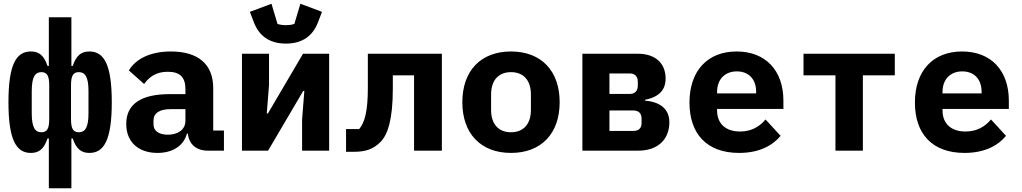

<svg xmlns="http://www.w3.org/2000/svg" viewBox="-20 -802 5440 1022"><path d="M200 -98C167 -98 149 -124 149 -198V-318C149 -392 167 -418 200 -418C229 -418 242 -401 242 -349V-167C242 -115 229 -98 200 -98ZM240 200H360V-65H367C387 -5 416 12 456 12C534 12 575 -58 575 -258C575 -458 534 -528 456 -528C416 -528 387 -511 367 -451H360V-710H240V-451H233C213 -511 184 -528 144 -528C66 -528 25 -458 25 -258C25 -58 66 12 144 12C184 12 213 -5 233 -65H240ZM400 -98C371 -98 358 -115 358 -167V-349C358 -401 371 -418 400 -418C433 -418 451 -392 451 -318V-198C451 -124 433 -98 400 -98Z M1172 0V-107H1115V-333C1115 -463 1031 -528 890 -528C775 -528 700 -485 666 -427L747 -355C775 -393 811 -420 873 -420C941 -420 967 -388 967 -327V-301H884C733 -301 652 -250 652 -142C652 -45 718 12 818 12C897 12 957 -24 975 -91H980C986 -33 1026 0 1087 0ZM874 -85C827 -85 797 -104 797 -140V-160C797 -200 829 -221 888 -221H967V-159C967 -111 926 -85 874 -85Z M1268 0H1407L1594 -318H1600L1588 -166V0H1732V-516H1593L1406 -198H1400L1412 -350V-516H1268ZM1502 -570C1590 -570 1645 -611 1673 -684L1694 -739L1579 -782L1547 -675C1539 -671 1519 -668 1502 -668C1485 -668 1465 -671 1457 -675L1425 -782L1310 -739L1331 -684C1359 -611 1414 -570 1502 -570Z M1822 6H1863C1927 6 1967 -8 2005 -46C2043 -84 2071 -163 2071 -331V-401H2184V0H2332V-516H1938V-335C1938 -211 1922 -151 1892 -115H1822Z M2700 12C2861 12 2959 -91 2959 -258C2959 -425 2861 -528 2700 -528C2539 -528 2441 -425 2441 -258C2441 -91 2539 12 2700 12ZM2700 -98C2634 -98 2594 -141 2594 -217V-299C2594 -375 2634 -418 2700 -418C2766 -418 2806 -375 2806 -299V-217C2806 -141 2766 -98 2700 -98Z M3080 0H3377C3481 0 3543 -59 3543 -152C3543 -219 3496 -260 3414 -266V-271C3491 -286 3523 -326 3523 -384C3523 -463 3471 -516 3375 -516H3080ZM3224 -105V-214H3351C3378 -214 3395 -200 3395 -171V-147C3395 -120 3380 -105 3351 -105ZM3224 -302V-411H3333C3359 -411 3375 -395 3375 -367V-346C3375 -318 3359 -302 3333 -302Z M3914 12C4025 12 4095 -30 4135 -79L4055 -166C4023 -128 3980 -102 3919 -102C3840 -102 3797 -147 3797 -213V-222H4150V-266C4150 -427 4055 -528 3901 -528C3746 -528 3650 -425 3650 -256C3650 -91 3741 12 3914 12ZM3902 -422C3966 -422 4005 -380 4005 -313V-305H3797V-313C3797 -379 3838 -422 3902 -422Z M4427 0H4573V-401H4743V-516H4257V-401H4427Z M5114 12C5225 12 5295 -30 5335 -79L5255 -166C5223 -128 5180 -102 5119 -102C5040 -102 4997 -147 4997 -213V-222H5350V-266C5350 -427 5255 -528 5101 -528C4946 -528 4850 -425 4850 -256C4850 -91 4941 12 5114 12ZM5102 -422C5166 -422 5205 -380 5205 -313V-305H4997V-313C4997 -379 5038 -422 5102 -422Z"/></svg>

Font: IBM Plex Mono
Style: Bold
Weight: 700
Monospace: yes
Designer: Mike Abbink, Paul van der Laan, Pieter van Rosmalen
Foundry: Bold Monday
Version: Version 2.004